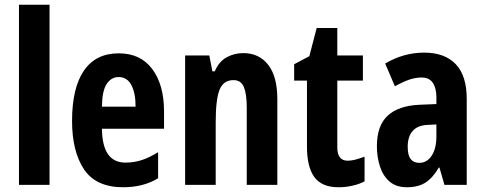

<svg xmlns="http://www.w3.org/2000/svg" viewBox="-20 -873 2048 810"><path d="M189 -93H60V-853H189Z M481 -648Q573 -648 622.5 -581.5Q672 -515 672 -403V-330H410Q411 -257 436 -222Q461 -187 509 -187Q545 -187 577.5 -197.5Q610 -208 647 -231V-121Q614 -101 577 -92Q540 -83 500 -83Q385 -83 334.5 -158.5Q284 -234 284 -363Q284 -502 334 -575Q384 -648 481 -648ZM480 -548Q450 -548 430.5 -519.5Q411 -491 410 -423H552Q552 -481 534 -514.5Q516 -548 480 -548Z M1006 -649Q1073 -649 1111.5 -599.5Q1150 -550 1150 -455V-93H1021V-418Q1021 -476 1009 -505.5Q997 -535 965 -535Q923 -535 906.5 -495Q890 -455 890 -357V-93H761V-639H863L876 -572H886Q904 -614 936.5 -631.5Q969 -649 1006 -649Z M1447 -195Q1462 -195 1479 -199.5Q1496 -204 1518 -212V-108Q1496 -96 1466.5 -89.5Q1437 -83 1408 -83Q1338 -83 1306.5 -125.5Q1275 -168 1275 -255V-533H1221V-602L1285 -636L1316 -755H1403V-639H1511V-533H1403V-251Q1403 -195 1447 -195Z M1769 -651Q1856 -651 1902.5 -602.5Q1949 -554 1949 -456V-93H1855L1834 -166H1831Q1807 -124 1776 -103.5Q1745 -83 1697 -83Q1651 -83 1623 -107.5Q1595 -132 1582.5 -172Q1570 -212 1570 -256Q1570 -343 1615.5 -385Q1661 -427 1749 -431L1821 -434V-463Q1821 -501 1806 -523.5Q1791 -546 1759 -546Q1733 -546 1706.5 -537Q1680 -528 1646 -509L1605 -605Q1683 -651 1769 -651ZM1783 -346Q1741 -344 1720.5 -320Q1700 -296 1700 -254Q1700 -218 1712.5 -202Q1725 -186 1749 -186Q1781 -186 1801 -216Q1821 -246 1821 -297V-348Z"/></svg>

Font: Noto Sans Kannada UI ExtraCondensed
Style: Bold
Weight: 700
Width: 2
Designer: Jelle Bosma - Monotype Design Team
Foundry: Monotype Imaging Inc.
Version: Version 2.005; ttfautohint (v1.8.4.7-5d5b)